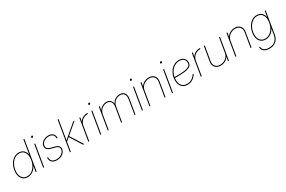

<svg xmlns="http://www.w3.org/2000/svg" viewBox="163 -2278 6018 4040"><g transform="rotate(-30 3172.0 -258.5)"><path d="M221.7 9.8Q138.2 9.8 89.4 -47.6Q40.5 -105 40.5 -199.7Q40.5 -261.7 59.8 -321.8Q79.1 -381.8 114.5 -430.4Q149.9 -479 199.5 -508.1Q249 -537.1 309.1 -537.1Q356.4 -537.1 393.1 -518.1Q429.7 -499 452.1 -465.6Q474.6 -432.1 479 -388.7H480.5L536.6 -727.5H559.1L438.5 0H416L439 -136.7H437.5Q418 -94.2 384.8 -61Q351.6 -27.8 309.8 -9Q268.1 9.8 221.7 9.8ZM222.2 -12.7Q279.3 -12.7 324.5 -40.5Q369.6 -68.4 401.1 -114.3Q432.6 -160.2 449.2 -216.1Q465.8 -272 465.8 -328.6Q465.8 -413.1 424.6 -463.9Q383.3 -514.6 308.6 -514.6Q252.9 -514.6 207.8 -487.5Q162.6 -460.4 130.1 -414.8Q97.7 -369.1 80.3 -313.7Q63 -258.3 63 -201.2Q63 -115.7 105.7 -64.2Q148.4 -12.7 222.2 -12.7Z M597.7 0 685.5 -529.3H708L620.1 0ZM717.8 -659.2Q708.5 -659.2 702.9 -666Q697.3 -672.9 698.7 -682.1Q700.2 -691.9 708.3 -698.5Q716.3 -705.1 726.1 -705.1Q735.4 -705.1 740.7 -698.5Q746.1 -691.9 744.6 -682.1Q743.2 -672.4 735.4 -665.8Q727.5 -659.2 717.8 -659.2Z M934.1 8.8Q883.8 8.8 848.4 -7.3Q813 -23.4 794.2 -53.7Q775.4 -84 773.9 -125Q773.9 -130.4 774.2 -133.3Q774.4 -136.2 774.4 -141.6L796.9 -143.1Q793 -79.6 829.6 -46.6Q866.2 -13.7 934.1 -13.7Q984.4 -13.7 1026.1 -32.5Q1067.9 -51.3 1093.3 -84.2Q1118.7 -117.2 1118.7 -159.7Q1118.7 -193.4 1095 -212.6Q1071.3 -231.9 1025.9 -243.2L941.9 -264.6Q886.7 -278.8 857.7 -304.9Q828.6 -331.1 828.6 -372.6Q828.6 -420.9 855.7 -457.8Q882.8 -494.6 927.5 -515.4Q972.2 -536.1 1025.4 -536.1Q1094.2 -536.1 1132.6 -502.7Q1170.9 -469.2 1175.3 -405.8Q1175.3 -402.3 1175.3 -399.4Q1175.3 -396.5 1174.8 -392.1L1152.8 -390.1Q1152.3 -451.7 1120.8 -482.7Q1089.4 -513.7 1025.9 -513.7Q979 -513.7 939.2 -496.1Q899.4 -478.5 875.5 -447Q851.6 -415.5 851.6 -374Q851.6 -340.3 876 -319.1Q900.4 -297.9 947.8 -285.6L1032.7 -264.6Q1085 -251.5 1113 -226.8Q1141.1 -202.1 1141.1 -161.1Q1141.1 -123 1124.8 -92Q1108.4 -61 1079.6 -38.3Q1050.8 -15.6 1013.2 -3.4Q975.6 8.8 934.1 8.8Z M1299.8 -219.7 1306.6 -259.3H1315.4L1632.8 -529.3H1665L1396.5 -300.8L1393.1 -297.9ZM1247.1 0 1367.7 -727.5H1390.1L1269.5 0ZM1567.9 0 1377.9 -300.8 1397.5 -314.9 1596.7 0Z M1693.8 0 1781.7 -529.3H1804.2L1788.6 -437H1790.5Q1816.9 -481.4 1865.7 -507.6Q1914.6 -533.7 1970.7 -533.7Q1975.1 -533.7 1976.6 -533.7Q1978 -533.7 1982.4 -533.7L1979 -511.2Q1976.1 -511.2 1973.9 -511.2Q1971.7 -511.2 1967.3 -511.2Q1919.4 -511.2 1878.2 -490Q1836.9 -468.8 1809.3 -431.9Q1781.7 -395 1773.9 -347.2L1716.3 0Z M1984.9 0 2072.8 -529.3H2095.2L2007.3 0ZM2105 -659.2Q2095.7 -659.2 2090.1 -666Q2084.5 -672.9 2085.9 -682.1Q2087.4 -691.9 2095.5 -698.5Q2103.5 -705.1 2113.3 -705.1Q2122.6 -705.1 2127.9 -698.5Q2133.3 -691.9 2131.8 -682.1Q2130.4 -672.4 2122.6 -665.8Q2114.7 -659.2 2105 -659.2Z M2166.5 0 2253.9 -529.3H2276.4L2256.3 -406.7L2248.5 -407.2Q2266.6 -452.1 2297.6 -480.7Q2328.6 -509.3 2365.7 -523.2Q2402.8 -537.1 2438.5 -537.1Q2479.5 -537.1 2509.8 -520.3Q2540 -503.4 2556.9 -472.2Q2573.7 -440.9 2573.7 -397.9L2564.9 -399.9Q2581.5 -442.9 2611.3 -473.6Q2641.1 -504.4 2679.7 -520.8Q2718.3 -537.1 2760.7 -537.1Q2812.5 -537.1 2846.2 -514.2Q2879.9 -491.2 2893.3 -449Q2906.7 -406.7 2897 -348.6L2839.4 0H2816.9L2875 -350.6Q2883.8 -403.3 2872.6 -439.9Q2861.3 -476.6 2832.5 -495.6Q2803.7 -514.6 2760.3 -514.6Q2715.8 -514.6 2676 -495.1Q2636.2 -475.6 2608.4 -438.5Q2580.6 -401.4 2571.8 -348.6L2514.2 0H2491.7L2549.8 -350.6Q2563 -429.7 2532.2 -472.2Q2501.5 -514.6 2438 -514.6Q2391.6 -514.6 2351.1 -493.2Q2310.5 -471.7 2282.7 -434.3Q2254.9 -397 2246.6 -348.6L2189 0Z M2998 0 3085.9 -529.3H3108.4L3020.5 0ZM3118.2 -659.2Q3108.9 -659.2 3103.3 -666Q3097.7 -672.9 3099.1 -682.1Q3100.6 -691.9 3108.6 -698.5Q3116.7 -705.1 3126.5 -705.1Q3135.7 -705.1 3141.1 -698.5Q3146.5 -691.9 3145 -682.1Q3143.6 -672.4 3135.7 -665.8Q3127.9 -659.2 3118.2 -659.2Z M3259.8 -348.6 3202.1 0H3179.7L3267.1 -529.3H3289.6L3270.5 -412.1H3264.6Q3292.5 -474.6 3349.4 -505.9Q3406.2 -537.1 3467.8 -537.1Q3524.4 -537.1 3563.5 -513.2Q3602.5 -489.3 3619.9 -447Q3637.2 -404.8 3627.9 -348.6L3570.3 0H3547.9L3606 -350.1Q3618.2 -424.3 3579.8 -469.5Q3541.5 -514.6 3467.8 -514.6Q3416.5 -514.6 3372.1 -493.2Q3327.6 -471.7 3297.9 -434.1Q3268.1 -396.5 3259.8 -348.6Z M3729 0 3816.9 -529.3H3839.4L3751.5 0ZM3849.1 -659.2Q3839.8 -659.2 3834.2 -666Q3828.6 -672.9 3830.1 -682.1Q3831.5 -691.9 3839.6 -698.5Q3847.7 -705.1 3857.4 -705.1Q3866.7 -705.1 3872.1 -698.5Q3877.4 -691.9 3876 -682.1Q3874.5 -672.4 3866.7 -665.8Q3858.9 -659.2 3849.1 -659.2Z M4105.5 7.8Q4048.8 7.8 4006.1 -18.1Q3963.4 -43.9 3939.7 -90.6Q3916 -137.2 3916 -199.7Q3916 -268.1 3936.8 -329.1Q3957.5 -390.1 3995.6 -436.8Q4033.7 -483.4 4085.7 -510.3Q4137.7 -537.1 4200.7 -537.1Q4252.9 -537.1 4288.1 -518.6Q4323.2 -500 4341.3 -468Q4359.4 -436 4359.4 -396Q4359.4 -341.8 4328.1 -311.8Q4296.9 -281.7 4240.2 -268.3Q4183.6 -254.9 4105.5 -251.7Q4027.3 -248.5 3933.1 -248.5V-271Q4024.4 -271 4098.6 -273.4Q4172.9 -275.9 4226.1 -287.4Q4279.3 -298.8 4308.1 -324.2Q4336.9 -349.6 4336.9 -395Q4336.9 -447.8 4302.7 -481.2Q4268.6 -514.6 4200.7 -514.6Q4143.1 -514.6 4095 -489.5Q4046.9 -464.4 4012 -420.9Q3977.1 -377.4 3957.8 -320.6Q3938.5 -263.7 3938.5 -199.7Q3938.5 -143.1 3958.7 -101.6Q3979 -60.1 4016.8 -37.4Q4054.7 -14.6 4105.5 -14.6Q4169.9 -14.6 4222.7 -47.9Q4275.4 -81.1 4304.7 -133.8L4326.2 -127.4Q4295.4 -68.8 4236.3 -30.5Q4177.2 7.8 4105.5 7.8Z M4427.7 0 4515.6 -529.3H4538.1L4522.5 -437H4524.4Q4550.8 -481.4 4599.6 -507.6Q4648.4 -533.7 4704.6 -533.7Q4709 -533.7 4710.4 -533.7Q4711.9 -533.7 4716.3 -533.7L4712.9 -511.2Q4710 -511.2 4707.8 -511.2Q4705.6 -511.2 4701.2 -511.2Q4653.3 -511.2 4612.1 -490Q4570.8 -468.8 4543.2 -431.9Q4515.6 -395 4507.8 -347.2L4450.2 0Z M4911.6 7.8Q4856 7.8 4815.9 -15.9Q4775.9 -39.6 4757.6 -81.8Q4739.3 -124 4748.5 -179.7L4806.6 -529.3H4829.1L4771 -179.7Q4758.8 -105.5 4798.1 -60.1Q4837.4 -14.6 4911.6 -14.6Q4962.4 -14.6 5006.1 -35.9Q5049.8 -57.1 5079.3 -94.5Q5108.9 -131.8 5116.7 -179.7L5174.8 -529.3H5197.3L5109.4 0H5086.9L5106.4 -117.2H5112.3Q5084 -54.7 5029.1 -23.4Q4974.1 7.8 4911.6 7.8Z M5348.6 -348.6 5291 0H5268.6L5356 -529.3H5378.4L5359.4 -412.1H5353.5Q5381.3 -474.6 5438.2 -505.9Q5495.1 -537.1 5556.6 -537.1Q5613.3 -537.1 5652.3 -513.2Q5691.4 -489.3 5708.7 -447Q5726.1 -404.8 5716.8 -348.6L5659.2 0H5636.7L5694.8 -350.1Q5707 -424.3 5668.7 -469.5Q5630.4 -514.6 5556.6 -514.6Q5505.4 -514.6 5460.9 -493.2Q5416.5 -471.7 5386.7 -434.1Q5356.9 -396.5 5348.6 -348.6Z M5978 211.9Q5923.8 211.9 5885 196.5Q5846.2 181.2 5824 151.1Q5801.8 121.1 5797.4 77.6L5819.3 74.2Q5823.7 112.3 5843 137.9Q5862.3 163.6 5896.2 176.5Q5930.2 189.5 5978.5 189.5Q6069.8 189.5 6126.5 140.6Q6183.1 91.8 6197.8 4.9L6220.7 -136.7H6219.2Q6199.7 -94.2 6166.7 -62.3Q6133.8 -30.3 6092 -12.9Q6050.3 4.4 6004.9 4.4Q5949.2 4.4 5908.4 -21Q5867.7 -46.4 5845.5 -92.5Q5823.2 -138.7 5823.2 -201.2Q5823.2 -262.2 5842.3 -321.8Q5861.3 -381.3 5896.5 -430.2Q5931.6 -479 5981.2 -508.1Q6030.8 -537.1 6091.3 -537.1Q6127.4 -537.1 6157 -526.1Q6186.5 -515.1 6208.5 -495.4Q6230.5 -475.6 6243.9 -448.7Q6257.3 -421.9 6261.2 -389.6H6262.7L6285.6 -529.3H6308.1L6219.7 6.8Q6209 71.3 6177 117.4Q6145 163.6 6094.7 187.7Q6044.4 211.9 5978 211.9ZM6005.4 -18.1Q6062.5 -18.1 6107.4 -44.9Q6152.3 -71.8 6183.8 -116.7Q6215.3 -161.6 6231.7 -216.8Q6248 -272 6248 -329.1Q6248 -413.6 6206.8 -464.1Q6165.5 -514.6 6090.8 -514.6Q6036.1 -514.6 5991 -487.5Q5945.8 -460.4 5913.1 -415.3Q5880.4 -370.1 5863 -314.5Q5845.7 -258.8 5845.7 -201.7Q5845.7 -116.7 5888.4 -67.4Q5931.2 -18.1 6005.4 -18.1Z"/></g></svg>

Font: Inter 24pt Thin
Style: Italic
Weight: 250
Italic angle: -9.3988°
Version: Version 4.001;git-66647c0bb